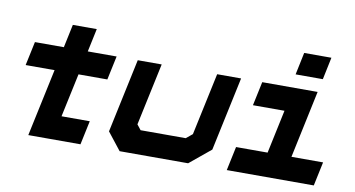

<svg xmlns="http://www.w3.org/2000/svg" viewBox="-74 -934 2066 1118"><g transform="rotate(10 959.5 -375.0)"><path d="M143.5 0 228.5 -399H57.5L87.5 -540H258.5L287.5 -677H429L400 -540H570.5L540.5 -399H370L315 -141.5H482L452 0ZM345 -614.5 314.5 -471.5ZM229.5 -71.5 247.5 -156.5Z M683.5 0 602.5 -103 695.5 -540H837L758.5 -172L782.5 -141.5H1049.5L1086.5 -172L1165 -540H1306.5L1213.5 -103L1088.5 0Z M1615 -618.5 1642.5 -750H1803.5L1776 -618.5ZM1317 0 1347 -141.5H1533.5L1588 -398.5H1401.5L1431.5 -540H1759L1674.5 -141.5H1861.5L1831.5 0Z"/></g></svg>

Font: Tourney Expanded Black
Style: Italic
Weight: 900
Width: 7
Italic angle: -12°
Designer: Tyler Finck
Foundry: Etcetera Type Co
Version: Version 1.010; ttfautohint (v1.8.3)